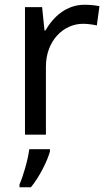

<svg xmlns="http://www.w3.org/2000/svg" viewBox="-20 -566 453 807"><path d="M335 -546C260 -546 205 -497 171 -438H167L157 -536H85V0H173V-286C173 -394 246 -466 329 -466C347 -466 370 -463 387 -459L398 -540C380 -544 355 -546 335 -546ZM190 70V61H103C98 104 77 176 62 209V221H110C146 178 181 106 190 70Z"/></svg>

Font: Noto Sans Brahmi
Style: Regular
Weight: 400
Designer: Monotype Design Team
Foundry: Monotype Imaging Inc.
Version: Version 2.004